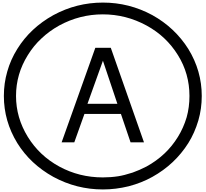

<svg xmlns="http://www.w3.org/2000/svg" viewBox="-20 -1097 1585 1480"><path d="M912.1 -218.8H630.9L552.7 0H455.1L714.8 -728.5H834L1089.8 0H986.3ZM884.8 -296.9 773.4 -628.9 654.3 -296.9ZM103.5 -357.4Q103.5 -189.5 194.3 -42Q284.2 103.5 436.5 186.5Q590.8 270.5 772.5 270.5Q834 270.5 890.6 261.7Q935.5 254.9 1002 233.4Q1054.7 214.8 1109.4 186.5Q1263.7 101.6 1351.6 -42Q1394.5 -111.3 1418.9 -193.4Q1440.4 -270.5 1440.4 -357.4Q1440.4 -529.3 1351.6 -671.9Q1261.7 -817.4 1109.4 -900.4Q951.2 -986.3 772.5 -986.3Q594.7 -986.3 436.5 -900.4Q359.4 -857.4 299.8 -800.8Q239.3 -745.1 194.3 -671.9Q103.5 -526.4 103.5 -357.4ZM9.8 -357.4Q9.8 -455.1 36.1 -545.9Q61.5 -636.7 113.3 -719.7Q213.9 -881.8 391.6 -980.5Q570.3 -1077.1 773.4 -1077.1Q975.6 -1077.1 1154.3 -980.5Q1328.1 -883.8 1431.6 -719.7Q1535.2 -550.8 1535.2 -357.4Q1535.2 -258.8 1508.8 -168Q1480.5 -72.3 1431.6 5.9Q1328.1 169.9 1154.3 266.6Q1072.3 312.5 971.7 338.9Q872.1 363.3 773.4 363.3Q570.3 363.3 391.6 266.6Q213.9 168 113.3 5.9Q9.8 -163.1 9.8 -357.4Z"/></svg>

Font: Circled
Style: Regular
Weight: 400
Version: Version 002.000